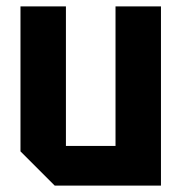

<svg xmlns="http://www.w3.org/2000/svg" viewBox="-20 -580 567 600"><path d="M483 -560V0H151L44 -107V-560H186V-124H341V-560Z"/></svg>

Font: Tektur SemiCondensed SemiBold
Style: Regular
Weight: 600
Width: 4
Designer: Adam Jagosz
Foundry: Adam Jagosz
Version: Version 1.005;gftools[0.9.30]